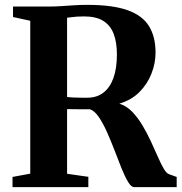

<svg xmlns="http://www.w3.org/2000/svg" viewBox="-20 -770 747 790"><path d="M31.5 0V-42L104.5 -55.5V-684.5L33.5 -700V-743H175.5Q206.5 -743 232.2 -744.8Q258 -746.5 283.5 -748.2Q309 -750 340 -750Q443.5 -750 505 -728Q566.5 -706 593.2 -662.2Q620 -618.5 620 -553.5Q620 -510.5 603.5 -467.8Q587 -425 554.2 -391.8Q521.5 -358.5 471 -343.5Q500 -334.5 523.2 -310.8Q546.5 -287 565.5 -255.2Q584.5 -223.5 600.2 -189.8Q616 -156 629 -126Q642 -96 653.5 -76.2Q665 -56.5 676 -53L707 -42V0H532Q520 0 507 -21.5Q494 -43 480.2 -77.2Q466.5 -111.5 451.5 -150.8Q436.5 -190 420.2 -226.5Q404 -263 386.5 -288.5Q369 -314 350 -320.5Q340 -320.5 327.2 -320.5Q314.5 -320.5 301.5 -320.5Q288.5 -320.5 276.5 -320.8Q264.5 -321 256 -321V-55L343.5 -42.5V0ZM339.5 -368Q378.5 -368 405.5 -388.8Q432.5 -409.5 446.8 -449.2Q461 -489 461 -546Q461 -595.5 447.8 -630.5Q434.5 -665.5 405 -684Q375.5 -702.5 325.5 -702.5Q308 -702.5 295.5 -701.5Q283 -700.5 273.8 -699.2Q264.5 -698 256 -697V-371Q266.5 -369.5 282.8 -368.8Q299 -368 315 -368Q331 -368 339.5 -368Z"/></svg>

Font: Merriweather 72pt
Style: Bold
Weight: 700
Version: Version 2.100